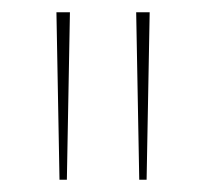

<svg xmlns="http://www.w3.org/2000/svg" viewBox="-20 -720 335 313"><path d="M77 -427 72 -700H94L89 -427ZM207 -427 202 -700H224L219 -427Z"/></svg>

Font: Georama Extended Thin
Style: Regular
Weight: 100
Width: 7
Designer: Jean-Baptiste Levee
Foundry: Production Type
Version: Version 1.000